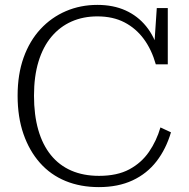

<svg xmlns="http://www.w3.org/2000/svg" viewBox="-20 -748 773 785"><path d="M378 -681Q320 -681 272.5 -660Q225 -639 190.5 -598Q156 -557 137.5 -496.5Q119 -436 119 -357Q119 -278 136.5 -217Q154 -156 188 -114Q222 -72 271.5 -50.5Q321 -29 385 -29Q459 -29 508.5 -55.5Q558 -82 589 -127Q620 -172 636 -227L679 -207Q659 -139 620 -88.5Q581 -38 522 -10.5Q463 17 384 17Q309 17 248 -8Q187 -33 143.5 -82Q100 -131 76 -200Q52 -269 52 -357Q52 -444 76.5 -512.5Q101 -581 145.5 -629Q190 -677 249.5 -702.5Q309 -728 378 -728Q443 -728 493 -705.5Q543 -683 577.5 -640.5Q612 -598 629 -537L609 -536L621 -715H666V-485H617Q600 -545 568 -588.5Q536 -632 489 -656.5Q442 -681 378 -681Z"/></svg>

Font: Roboto Serif ExtraLight
Style: Regular
Weight: 250
Version: Version 1.007